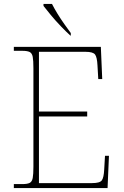

<svg xmlns="http://www.w3.org/2000/svg" viewBox="-20 -951 625 971"><path d="M50 0V-20H93Q118 -20 130 -26Q142 -32 145.5 -51Q149 -70 149 -108V-606Q149 -645 145.5 -663.5Q142 -682 130 -688Q118 -694 93 -694H50V-714H490L497 -551H477L473 -620Q471 -661 461 -675Q451 -689 412 -689H177V-387H421V-362H177V-25H446Q485 -25 495 -39Q505 -53 507 -94L511 -163H531L524 0ZM336 -771Q316 -789 288.5 -817.5Q261 -846 237 -875Q213 -904 200 -921V-931H243Q254 -909 270.5 -882Q287 -855 305.5 -829Q324 -803 338 -784V-771Z"/></svg>

Font: Noto Serif Myanmar Thin
Style: Regular
Weight: 100
Designer: Ben Mitchell and the Monotype Design Team
Foundry: Monotype Imaging Inc.
Version: Version 2.106; ttfautohint (v1.8.4.7-5d5b)